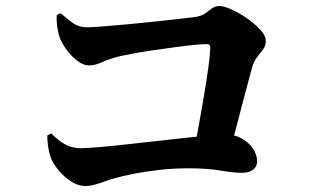

<svg xmlns="http://www.w3.org/2000/svg" viewBox="-20 -681 1040 640"><path d="M623 -163Q632 -203 641 -253.5Q650 -304 659 -356.5Q668 -409 674 -452.5Q680 -496 681 -520Q682 -534 670 -534Q657 -534 629 -531.5Q601 -529 566 -524Q531 -519 495 -514Q459 -509 429 -503.5Q399 -498 381 -494Q345 -485 321 -474Q297 -463 276 -463Q258 -463 237.5 -478.5Q217 -494 201 -516.5Q185 -539 178 -559Q173 -574 170.5 -593.5Q168 -613 169 -631L182 -637Q200 -622 213 -611.5Q226 -601 239.5 -595.5Q253 -590 271 -590Q287 -590 323.5 -593Q360 -596 405 -600Q450 -604 495.5 -609Q541 -614 577 -618Q613 -622 628 -624Q651 -627 663.5 -636Q676 -645 686.5 -653Q697 -661 712 -661Q726 -661 751.5 -649.5Q777 -638 803 -620Q829 -602 847.5 -582Q866 -562 866 -544Q866 -529 857 -516.5Q848 -504 837.5 -491Q827 -478 821 -459Q814 -432 804.5 -397.5Q795 -363 785 -323.5Q775 -284 764 -243.5Q753 -203 741 -163ZM263 -61Q241 -61 218 -75.5Q195 -90 176.5 -112Q158 -134 150 -154Q143 -173 140 -195Q137 -217 138 -230L151 -236Q174 -213 196.5 -200Q219 -187 250 -187Q266 -187 303.5 -190Q341 -193 391 -198.5Q441 -204 494 -210Q547 -216 594 -221Q641 -226 674 -229.5Q707 -233 715 -233Q756 -235 782.5 -221Q809 -207 823 -186Q837 -165 837 -143Q837 -126 824 -115.5Q811 -105 786 -105Q758 -105 714.5 -112.5Q671 -120 607 -120Q558 -120 510.5 -114.5Q463 -109 425 -101.5Q387 -94 363 -87Q342 -81 325.5 -75Q309 -69 294 -65Q279 -61 263 -61Z"/></svg>

Font: Noto Serif SC ExtraLight ExtraBold
Style: Regular
Weight: 800
Version: Version 2.002-H1;hotconv 1.1.0;makeotfexe 2.6.0